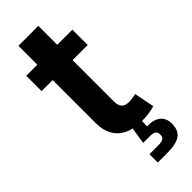

<svg xmlns="http://www.w3.org/2000/svg" viewBox="-287 -703 933 933"><g transform="rotate(-45 180.0 -236.0)"><path d="M326.7 -545.9V-440.4H9.8V-545.9ZM85.9 -675.8H222.7V-156.7Q222.7 -128.9 234.9 -115.7Q247.1 -102.5 274.9 -102.5Q283.2 -102.5 298.1 -104.7Q313 -106.9 321.3 -108.9L341.8 -4.9Q318.8 2 295.9 4.6Q272.9 7.3 252 7.3Q171.4 7.3 128.7 -32Q85.9 -71.3 85.9 -145ZM163.6 204.1V147H224.6Q248.5 147 258.5 140.1Q268.6 133.3 268.6 116.7Q268.6 100.1 258.5 93.3Q248.5 86.4 224.6 86.4H180.7L197.8 -21.5H252.9V0L250.5 43Q296.9 41.5 321.5 61.3Q346.2 81.1 346.2 119.6Q346.2 164.6 318.6 184.3Q291 204.1 230 204.1Z"/></g></svg>

Font: Inter Cardless
Style: Bold
Weight: 700
Designer: Rasmus Andersson
Foundry: rsms
Version: Version 4.001;git-9221beed3